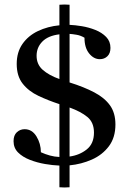

<svg xmlns="http://www.w3.org/2000/svg" viewBox="-20 -726 571 850"><path d="M243 103V7Q214 6 179 0Q144 -6 112 -18.5Q80 -31 60 -51Q40 -71 40 -101Q40 -127 54.5 -140.5Q69 -154 89 -154Q122 -154 141.5 -122Q161 -90 161 -52Q181 -43 201 -37.5Q221 -32 243 -31V-265Q194 -281 150.5 -301.5Q107 -322 80.5 -355.5Q54 -389 54 -443Q54 -495 79.5 -531.5Q105 -568 148 -588.5Q191 -609 243 -614V-705Q266 -707 288 -705V-616Q312 -615 342.5 -610Q373 -605 402 -593.5Q431 -582 450 -562.5Q469 -543 469 -514Q469 -490 455.5 -477Q442 -464 422 -464Q395 -464 374.5 -489.5Q354 -515 354 -559Q337 -569 319.5 -572Q302 -575 288 -576V-361Q352 -341 397.5 -317Q443 -293 467 -259.5Q491 -226 491 -175Q491 -117 462 -78.5Q433 -40 386.5 -19.5Q340 1 288 6V103Q266 105 243 103ZM288 -33Q332 -39 364 -64.5Q396 -90 396 -139Q396 -184 367 -208Q338 -232 288 -250ZM243 -376V-574Q193 -568 167.5 -542Q142 -516 142 -479Q142 -441 169 -417Q196 -393 243 -376Z"/></svg>

Font: Tiro Devanagari Marathi
Style: Regular
Weight: 400
Designer: Devanagari: John Hudson & Fiona Ross. Latin: John Hudson.
Foundry: Tiro Typeworks Ltd.
Version: Version 1.52